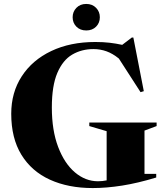

<svg xmlns="http://www.w3.org/2000/svg" viewBox="-20 -941 839 974"><path d="M713 -59H772.5V-40.5Q679 -12 599.5 0.5Q520 13 450.5 13Q326.5 13 233.2 -29.5Q140 -72 88.5 -156Q37 -240 37 -364Q37 -472 90.5 -554.2Q144 -636.5 240.2 -682.2Q336.5 -728 463.5 -728Q503.5 -728 535.8 -724.2Q568 -720.5 600 -713.5L648.5 -750.5H656.5L709.5 -478.5L693 -473.5L583 -644Q551.5 -669.5 520 -680.8Q488.5 -692 454 -692Q394 -692 346.2 -664Q298.5 -636 270.8 -571Q243 -506 243 -395.5Q243 -279.5 275 -195.5Q307 -111.5 360.2 -66.5Q413.5 -21.5 477 -21.5Q499.5 -21.5 521 -26V-275.5L433 -301.5V-319.5H774.5V-301.5L713 -278.5ZM417.5 -786.5Q386.5 -786.5 367.5 -805.8Q348.5 -825 348.5 -853.5Q348.5 -881.5 367.5 -901.2Q386.5 -921 417.5 -921Q448.5 -921 467.5 -901.2Q486.5 -881.5 486.5 -853.5Q486.5 -825 467.5 -805.8Q448.5 -786.5 417.5 -786.5Z"/></svg>

Font: Newsreader 72pt
Style: Bold
Weight: 700
Designer: Hugues Gentile
Foundry: Production Type
Version: Version 1.003; ttfautohint (v1.8.3)